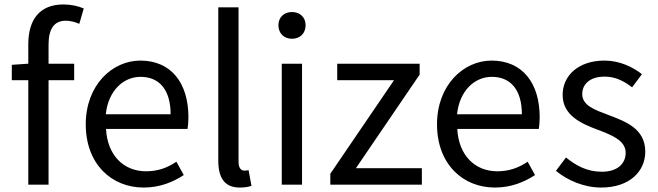

<svg xmlns="http://www.w3.org/2000/svg" viewBox="-20 -829 2953 862"><path d="M107 0H198V-469H313V-543H198V-629C198 -699 223 -736 275 -736C294 -736 316 -731 336 -722L356 -791C331 -802 298 -809 265 -809C157 -809 107 -740 107 -630V-543L33 -538V-469H107Z M625 13C699 13 757 -12 805 -43L772 -103C732 -76 689 -60 636 -60C533 -60 462 -134 456 -250H822C824 -263 826 -282 826 -302C826 -457 748 -557 610 -557C484 -557 365 -447 365 -271C365 -92 481 13 625 13ZM455 -316C466 -422 534 -484 611 -484C696 -484 746 -425 746 -316Z M1056 13C1081 13 1096 10 1109 5L1096 -65C1086 -63 1082 -63 1077 -63C1063 -63 1051 -74 1051 -102V-796H960V-108C960 -31 988 13 1056 13Z M1291 -655C1327 -655 1352 -679 1352 -716C1352 -751 1327 -775 1291 -775C1255 -775 1230 -751 1230 -716C1230 -679 1255 -655 1291 -655ZM1245 0H1336V-543H1245Z M1463 0H1874V-74H1578L1864 -494V-543H1494V-469H1749L1463 -49Z M2202 13C2276 13 2334 -12 2382 -43L2349 -103C2309 -76 2266 -60 2213 -60C2110 -60 2039 -134 2033 -250H2399C2401 -263 2403 -282 2403 -302C2403 -457 2325 -557 2187 -557C2061 -557 1942 -447 1942 -271C1942 -92 2058 13 2202 13ZM2032 -316C2043 -422 2111 -484 2188 -484C2273 -484 2323 -425 2323 -316Z M2679 13C2807 13 2877 -60 2877 -148C2877 -251 2790 -283 2711 -313C2650 -336 2594 -355 2594 -407C2594 -449 2626 -485 2695 -485C2743 -485 2781 -465 2818 -437L2862 -496C2820 -529 2761 -557 2694 -557C2576 -557 2506 -489 2506 -403C2506 -311 2589 -274 2665 -246C2725 -223 2789 -199 2789 -143C2789 -96 2754 -58 2682 -58C2617 -58 2568 -84 2521 -122L2476 -62C2528 -19 2602 13 2679 13Z"/></svg>

Font: Noto Sans JP
Style: Regular
Weight: 400
Designer: Ryoko NISHIZUKA  (kana, bopomofo & ideographs); Paul D. Hunt (Latin, Greek & Cyrillic); Sandoll Communications , Soo-you
Foundry: Adobe
Version: Version 2.002;hotconv 1.0.116;makeotfexe 2.5.65601